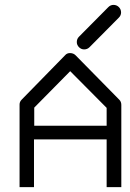

<svg xmlns="http://www.w3.org/2000/svg" viewBox="-20 -814 532 785"><path d="M294 -642Q294 -655 303 -664L423 -785Q432 -794 444 -794Q457 -794 466 -785Q475 -776 475 -763Q475 -751 466 -742L346 -621Q337 -612 324 -612Q312 -612 303 -621Q294 -630 294 -642ZM119 -244V-49H60V-387Q60 -398 69 -407L246 -588Q253.5 -597 266 -597Q280 -597 289 -588L468 -406Q476 -398 476 -385V-49H416V-244ZM120 -300H416V-373L267 -523L120 -374Z"/></svg>

Font: IBM 3270 Semi-Condensed
Style: Condensed
Weight: 400
Monospace: yes
Version: Version 2.3.1